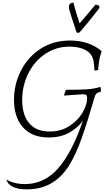

<svg xmlns="http://www.w3.org/2000/svg" viewBox="-20 -1020 815 1454"><path d="M739 -362Q742 -359 744 -344.5Q746 -330 744 -326Q718 -319 709.5 -310.5Q701 -302 695 -280Q644 -103 599.5 24Q555 151 500 238Q387 414 185 414Q120 414 82.5 397Q45 380 34 354L28 339Q86 374 168 374Q316 374 421 254Q526 134 608 -106Q567 -50 502.5 -14.5Q438 21 349 21Q222 21 154 -55.5Q86 -132 86 -264Q86 -379 137 -482Q188 -585 284.5 -649Q381 -713 510 -713Q588 -713 649 -690.5Q710 -668 750 -632Q739 -602 733 -571Q727 -540 723 -489Q717 -489 708 -487.5Q699 -486 696 -484Q692 -538 689 -555Q679 -614 628.5 -640.5Q578 -667 509 -667Q404 -667 321.5 -611Q239 -555 193.5 -462Q148 -369 148 -263Q148 -149 201.5 -86.5Q255 -24 356 -24Q442 -24 507 -66.5Q572 -109 606 -169Q640 -229 640 -277Q640 -293 634 -299.5Q628 -306 610 -306Q593 -306 517 -300Q503 -299 465 -296Q469 -320 480 -340Q575 -340 635 -343.5Q695 -347 739 -362ZM733 -967Q733 -959 722 -945Q696 -911 660.5 -867.5Q625 -824 597 -791Q588 -780 582.5 -775.5Q577 -771 572 -771Q561 -771 558 -780Q511 -921 504 -949Q502 -957 502 -971Q502 -983 511 -991.5Q520 -1000 536 -1000Q555 -924 583 -843Q664 -937 703 -985Q711 -985 722 -980.5Q733 -976 733 -967Z"/></svg>

Font: Charmonman
Style: Regular
Weight: 400
Designer: Ekaluck Peanpanawate
Foundry: Cadson Demak Co.,Ltd.
Version: Version 1.000; ttfautohint (v1.6)